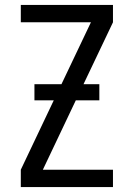

<svg xmlns="http://www.w3.org/2000/svg" viewBox="-20 -755 540 775"><path d="M64 0V-70L197 -350H119V-415H228L347 -665H64V-735H436V-665L317 -415H381V-350H286L153 -70H436V0Z"/></svg>

Font: Iosevka SS04
Style: Regular
Weight: 400
Monospace: yes
Designer: Belleve Invis
Foundry: Belleve Invis
Version: Version 19.0.0; ttfautohint (v1.8.4)